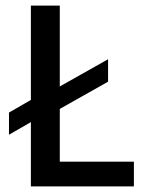

<svg xmlns="http://www.w3.org/2000/svg" viewBox="-20 -669 527 684"><path d="M193 -281 365 -378V-458L193 -361V-649H90V-313L12 -268V-189L90 -234V-5H457V-93H193Z"/></svg>

Font: Falling Sky
Style: Light
Weight: 400
Designer: Paul D. Hunt
Foundry: Adobe Systems Incorporated
Version: Version 1.02